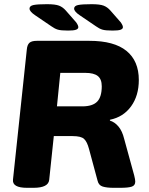

<svg xmlns="http://www.w3.org/2000/svg" viewBox="-20 -895 711 917"><path d="M109 2Q38 2 42 -37L108 -658Q110 -681 120.5 -690.5Q131 -700 156 -700H407Q525 -700 584 -652Q643 -604 643 -513Q643 -438 606 -387Q569 -336 505 -323V-319Q528 -312 546 -290.5Q564 -269 573 -232L621 -57Q626 -37 626 -28Q626 -9 609 -3.5Q592 2 555 2H522Q490 2 470.5 -4Q451 -10 446 -32L405 -184Q396 -218 381.5 -231.5Q367 -245 327 -245H237L215 -36Q211 2 140 2ZM252 -387H373Q422 -387 444 -409.5Q466 -432 466 -483Q466 -517 447 -532Q428 -547 387 -547H268ZM305 -749Q271 -749 256 -753.5Q241 -758 226 -769L148 -822Q121 -840 121 -854Q121 -867 140 -871Q159 -875 204 -875Q244 -875 262 -868Q280 -861 294 -845L344 -788Q350 -779 352 -774Q354 -769 354 -765Q354 -757 343 -753Q332 -749 305 -749ZM518 -749Q484 -749 469 -753.5Q454 -758 439 -769L361 -822Q334 -840 334 -854Q334 -867 353 -871Q372 -875 417 -875Q457 -875 475 -868Q493 -861 507 -845L557 -788Q563 -779 565 -774Q567 -769 567 -765Q567 -757 556 -753Q545 -749 518 -749Z"/></svg>

Font: Asap Semi Expanded Semi Expanded ExtraBold
Style: Italic
Weight: 800
Width: 6
Italic angle: -6°
Designer: Pablo Cosgaya
Foundry: Omnibus-Type
Version: Version 3.001; ttfautohint (v1.8.4.7-5d5b)